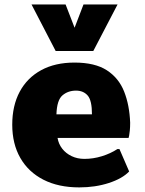

<svg xmlns="http://www.w3.org/2000/svg" viewBox="-20 -812 635 842"><path d="M327.6 9.8Q236.3 9.8 170.4 -23.9Q104.5 -57.6 69.1 -119.4Q33.7 -181.2 33.7 -265.1Q33.7 -348.6 66.4 -409.7Q99.1 -470.7 160.4 -504.2Q221.7 -537.6 306.6 -537.6Q396.5 -537.6 448.7 -503.7Q501 -469.7 524.4 -410.4Q547.9 -351.1 550.8 -273.9Q550.8 -253.4 549.3 -239.5Q547.9 -225.6 546.4 -217.8Q544.9 -210 543.9 -207H232.4Q236.8 -180.7 252.9 -159.9Q269 -139.2 294.2 -127.2Q319.3 -115.2 350.1 -115.2Q389.2 -115.2 427 -127Q464.8 -138.7 494.6 -158.2H503.9L546.4 -60.1Q516.6 -28.8 457.3 -9.5Q397.9 9.8 327.6 9.8ZM227.5 -310.5H383.3Q383.3 -371.6 364.5 -393.1Q345.7 -414.6 313.5 -414.6Q278.3 -414.6 253.9 -393.8Q229.5 -373 227.5 -310.5ZM224.1 -588.4 118.2 -792.5H267.6L307.1 -690.4L346.2 -792.5H495.6L389.2 -588.4Z"/></svg>

Font: Comme Black
Style: Regular
Weight: 900
Version: Version 1.000;gftools[0.9.27]